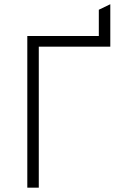

<svg xmlns="http://www.w3.org/2000/svg" viewBox="-20 -866 592 886"><path d="M106 0V-700H436V-821L489 -846.5V-650.5H159V0Z"/></svg>

Font: Overpass ExtraLight
Style: Regular
Weight: 250
Designer: Delve Withrington, Dave Bailey, Thomas Jockin
Foundry: Delve Fonts LLC
Version: Version 4.000